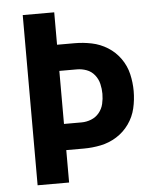

<svg xmlns="http://www.w3.org/2000/svg" viewBox="-53 -780 681 826"><g transform="rotate(-5 288.0 -367.5)"><path d="M76 0H212V-140H288Q325 -140 361.5 -147.5Q398 -155 430 -175Q462 -195 484 -226Q506 -257 514.5 -293.5Q523 -330 523 -368Q523 -405 514.5 -441.5Q506 -478 484 -509Q462 -540 430 -560Q398 -580 361.5 -587.5Q325 -595 288 -595H212V-735H76ZM212 -253V-482H288Q309 -482 329.5 -474.5Q350 -467 364 -449.5Q378 -432 383 -410.5Q388 -389 388 -368Q388 -346 383 -324.5Q378 -303 364 -286Q350 -269 329.5 -261Q309 -253 288 -253Z"/></g></svg>

Font: Iosevka Sparkle Extrabold
Style: Regular
Weight: 800
Designer: Belleve Invis
Foundry: Belleve Invis
Version: Version 4.5.0; ttfautohint (v1.8.3)